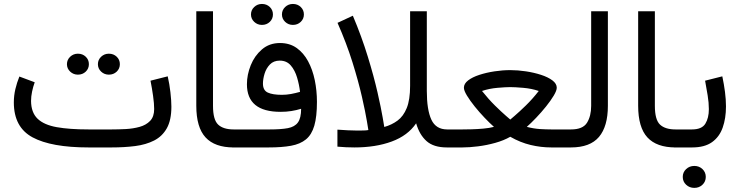

<svg xmlns="http://www.w3.org/2000/svg" viewBox="-20 -728 3653 948"><path d="M531.2 0H417.5Q233.4 0 140.9 -49.8Q48.3 -99.6 48.3 -222.2Q48.3 -255.9 55.9 -288.1Q63.5 -320.3 75.7 -350.1L151.4 -321.8Q143.6 -300.3 138.4 -275.9Q133.3 -251.5 133.3 -229.5Q133.8 -172.4 165.5 -141.8Q197.3 -111.3 260.3 -100.1Q323.2 -88.9 417.5 -88.9H531.7Q564.9 -88.9 601.3 -90.8Q637.7 -92.8 669.4 -101.6Q701.2 -110.4 721.2 -131.1Q741.2 -151.9 741.2 -189.5Q741.2 -216.8 735.8 -254.6Q730.5 -292.5 723.1 -329.6L808.1 -351.1Q816.9 -313 821.5 -272.2Q826.2 -231.4 826.2 -201.2Q826.2 -134.8 803.7 -94.7Q781.2 -54.7 741 -34.2Q700.7 -13.7 647.2 -6.8Q593.8 0 531.2 0ZM463.4 -411.1Q463.4 -432.6 479.2 -447.8Q495.1 -462.9 517.6 -462.9Q540.5 -462.9 556.2 -448Q571.8 -433.1 571.8 -411.1Q571.8 -389.2 556.2 -374.3Q540.5 -359.4 517.6 -359.4Q495.1 -359.4 479.2 -374.5Q463.4 -389.6 463.4 -411.1ZM310.5 -411.1Q310.5 -432.6 326.4 -447.8Q342.3 -462.9 364.7 -462.9Q387.7 -462.9 403.3 -448Q418.9 -433.1 418.9 -411.1Q418.9 -389.2 403.3 -374.3Q387.7 -359.4 364.7 -359.4Q342.3 -359.4 326.4 -374.5Q310.5 -389.6 310.5 -411.1Z M949.2 -672.4H1031.7V-205.6Q1031.7 -136.7 1057.1 -112.8Q1082.5 -88.9 1133.8 -88.9H1146V0H1133.8Q1040.5 0 994.9 -49.6Q949.2 -99.1 949.2 -206.1Z M1372.1 -656.7Q1372.1 -678.2 1387.9 -693.4Q1403.8 -708.5 1426.3 -708.5Q1449.2 -708.5 1464.8 -693.6Q1480.5 -678.7 1480.5 -656.7Q1480.5 -634.8 1464.8 -619.9Q1449.2 -605 1426.3 -605Q1403.8 -605 1387.9 -620.1Q1372.1 -635.3 1372.1 -656.7ZM1219.2 -656.7Q1219.2 -678.2 1235.1 -693.4Q1251 -708.5 1273.4 -708.5Q1296.4 -708.5 1312 -693.6Q1327.6 -678.7 1327.6 -656.7Q1327.6 -634.8 1312 -619.9Q1296.4 -605 1273.4 -605Q1251 -605 1235.1 -620.1Q1219.2 -635.3 1219.2 -656.7ZM1312 -88.9Q1367.2 -88.9 1401.1 -95.2Q1435.1 -101.6 1450.9 -123.3Q1466.8 -145 1466.8 -190.9Q1442.9 -183.6 1418.2 -179.7Q1393.6 -175.8 1365.2 -175.8Q1199.2 -175.8 1199.2 -312Q1199.2 -358.9 1218 -405.8Q1236.8 -452.6 1273.4 -484.1Q1310.1 -515.6 1362.3 -515.6Q1410.2 -515.6 1444.6 -491.2Q1479 -466.8 1501.2 -425.5Q1523.4 -384.3 1534.2 -332.3Q1544.9 -280.3 1544.9 -225.1Q1544.9 -152.3 1532 -107.7Q1519 -63 1490.7 -39.8Q1462.4 -16.6 1417 -8.3Q1371.6 0 1306.2 0H1126.5V-88.9ZM1372.1 -259.8Q1394.5 -259.8 1416.7 -263.9Q1439 -268.1 1461.4 -274.4Q1457.5 -309.1 1447 -344.7Q1436.5 -380.4 1416 -404.5Q1395.5 -428.7 1361.3 -428.7Q1331.1 -428.7 1312.7 -409.7Q1294.4 -390.6 1286.4 -364.3Q1278.3 -337.9 1278.3 -315.4Q1278.3 -281.7 1302.5 -270.8Q1326.7 -259.8 1372.1 -259.8Z M1877.4 -101.1Q1914.1 -111.3 1942.9 -132.6Q1971.7 -153.8 1988.3 -194.6Q2004.9 -235.4 2004.9 -304.7V-672.4H2087.4V-278.8Q2087.4 -185.5 2109.9 -137.2Q2132.3 -88.9 2188 -88.9H2205.6V0H2186.5Q2121.1 0 2085.9 -31.5Q2050.8 -63 2034.7 -119.1Q1993.7 -58.6 1914.3 -29.3Q1835 0 1729.5 0Q1709.5 0 1688.5 -1Q1667.5 -2 1646 -3.9V-87.9Q1676.3 -85.9 1697.3 -84.7Q1718.3 -83.5 1739.3 -83.5Q1759.3 -83.5 1774.2 -83.7Q1789.1 -84 1798.8 -85.9Q1798.8 -85.9 1791.5 -130.1Q1784.2 -174.3 1767.1 -249.8Q1750 -325.2 1720.5 -419.9Q1690.9 -514.6 1646.5 -615.2L1722.2 -650.4Q1766.1 -546.4 1796.1 -448.2Q1826.2 -350.1 1844 -271.7Q1861.8 -193.4 1869.6 -147.2Q1877.4 -101.1 1877.4 -101.1Z M2499.5 -381.8Q2537.1 -381.8 2577.1 -375.7Q2617.2 -369.6 2651.6 -358.4Q2686 -347.2 2707.5 -331.1Q2729 -314.9 2729 -294.9Q2729 -280.8 2714.1 -255.9Q2699.2 -231 2676 -202.1Q2652.8 -173.3 2627.4 -146.7Q2602.1 -120.1 2581.1 -101.6Q2615.2 -92.8 2646 -90.8Q2676.8 -88.9 2701.7 -88.9H2777.8V0H2702.1Q2650.9 0 2599.9 -12.2Q2548.8 -24.4 2499.5 -52.7Q2467.3 -34.2 2425 -22.5Q2382.8 -10.7 2340.1 -5.4Q2297.4 0 2263.2 0H2186V-88.9H2263.7Q2280.3 -88.9 2308.3 -89.6Q2336.4 -90.3 2366.5 -93Q2396.5 -95.7 2418.9 -101.6Q2397.9 -120.1 2372.6 -146.7Q2347.2 -173.3 2324 -202.1Q2300.8 -231 2285.6 -255.9Q2270.5 -280.8 2270.5 -294.9Q2270.5 -314.9 2291.5 -331.1Q2312.5 -347.2 2346.9 -358.4Q2381.3 -369.6 2421.4 -375.7Q2461.4 -381.8 2499.5 -381.8ZM2499.5 -297.9Q2477.5 -297.9 2436.8 -294.4Q2396 -291 2359.9 -278.8Q2391.6 -238.8 2423.8 -207Q2456.1 -175.3 2477.8 -156.5Q2499.5 -137.7 2499.5 -137.7Q2499.5 -137.7 2521.5 -156.5Q2543.5 -175.3 2576.2 -207Q2608.9 -238.8 2640.1 -278.8Q2604 -291 2563 -294.4Q2522 -297.9 2499.5 -297.9Z M2758.3 -88.9H2799.3Q2857.9 -88.9 2878.4 -122.1Q2898.9 -155.3 2898.9 -205.1V-672.4H2981.4V-205.6Q2981.4 -104 2937.5 -52Q2893.6 0 2798.8 0H2758.3Z M3130.9 -672.4H3213.4V-205.6Q3213.4 -136.7 3238.8 -112.8Q3264.2 -88.9 3315.4 -88.9H3327.6V0H3315.4Q3222.2 0 3176.5 -49.6Q3130.9 -99.1 3130.9 -206.1Z M3397.5 0H3307.6V-88.9H3396.5Q3445.3 -88.9 3462.6 -117.2Q3480 -145.5 3480 -189Q3480 -220.7 3474.1 -256.8Q3468.3 -293 3461.4 -329.6L3546.4 -351.1Q3554.7 -312 3559.6 -274.4Q3564.5 -236.8 3564.5 -202.6Q3564.5 -144 3548.3 -98.1Q3532.2 -52.2 3495.6 -26.1Q3459 0 3397.5 0ZM3351.1 145.5Q3351.1 122.6 3367.7 106.9Q3384.3 91.3 3408.2 91.3Q3432.1 91.3 3448.5 106.9Q3464.8 122.6 3464.8 145.5Q3464.8 168.5 3448.5 184.1Q3432.1 199.7 3408.2 199.7Q3384.3 199.7 3367.7 184.1Q3351.1 168.5 3351.1 145.5Z"/></svg>

Font: Vazirmatn RD UI
Style: Regular
Weight: 400
Designer: Saber Rastikerdar
Foundry: Saber Rastikerdar
Version: Version 33.003